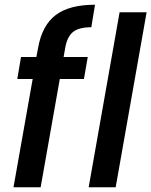

<svg xmlns="http://www.w3.org/2000/svg" viewBox="-20 -792 640 812"><path d="M37.1 0 118.2 -458H53.2L68.8 -550.8H133.8L141.1 -589.8Q158.2 -685.1 215.8 -728.5Q273.4 -772 381.8 -772L366.2 -676.8Q314 -676.8 289.1 -657Q264.2 -637.2 255.9 -589.8L249 -550.8H351.1L335 -458H232.9L151.9 0ZM355 0 485.8 -740.2H600.1L469.2 0Z"/></svg>

Font: SVN-Poppins Medium
Style: Italic
Weight: 500
Italic angle: -10°
Designer: Ninad Kale (Devanagari), Jonny Pinhorn (Latin)
Foundry: Indian Type Foundry
Version: Version 3.002 2017